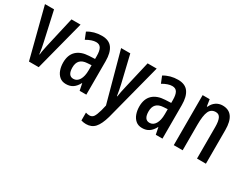

<svg xmlns="http://www.w3.org/2000/svg" viewBox="-83 -1053 2280 1795"><g transform="rotate(30 1056.5 -155.0)"><path d="M143 0 4 -540H102L171 -230Q178 -200 183.5 -169.5Q189 -139 193 -107H197Q198 -126 203 -153Q208 -180 215 -212L290 -540H388L248 0Z M615 -550Q692 -550 727 -501.5Q762 -453 762 -362V0H690L675 -74H673Q651 -32 620.5 -11Q590 10 546 10Q504 10 477 -13Q450 -36 437 -73Q424 -110 424 -153Q424 -235 470.5 -279Q517 -323 603 -327L666 -330V-361Q666 -418 650 -445Q634 -472 597 -472Q553 -472 493 -437L464 -509Q531 -550 615 -550ZM622 -260Q522 -254 522 -156Q522 -67 582 -67Q621 -67 644 -105Q667 -143 667 -209V-263Z M826 -540H925L995 -247Q1001 -219 1007 -189.5Q1013 -160 1017 -131H1021Q1028 -181 1044 -247L1112 -540H1210L1051 73Q1026 161 990.5 200.5Q955 240 896 240Q883 240 870 238Q857 236 843 232V147Q852 150 862.5 152Q873 154 882 154Q911 154 926.5 132.5Q942 111 958 54L972 -4Z M1437 -550Q1514 -550 1549 -501.5Q1584 -453 1584 -362V0H1512L1497 -74H1495Q1473 -32 1442.5 -11Q1412 10 1368 10Q1326 10 1299 -13Q1272 -36 1259 -73Q1246 -110 1246 -153Q1246 -235 1292.5 -279Q1339 -323 1425 -327L1488 -330V-361Q1488 -418 1472 -445Q1456 -472 1419 -472Q1375 -472 1315 -437L1286 -509Q1353 -550 1437 -550ZM1444 -260Q1344 -254 1344 -156Q1344 -67 1404 -67Q1443 -67 1466 -105Q1489 -143 1489 -209V-263Z M1918 -550Q2053 -550 2053 -363V0H1957V-341Q1957 -402 1942.5 -433.5Q1928 -465 1893 -465Q1843 -465 1822.5 -420.5Q1802 -376 1802 -274V0H1706V-540H1782L1793 -468H1799Q1816 -507 1847.5 -528.5Q1879 -550 1918 -550Z"/></g></svg>

Font: Noto Sans Lao UI ExtCond Med
Style: Regular
Weight: 500
Width: 2
Designer: Monotype Design Team
Foundry: Monotype Imaging Inc.
Version: Version 2.000; ttfautohint (v1.8.4.7-5d5b)